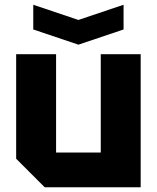

<svg xmlns="http://www.w3.org/2000/svg" viewBox="-20 -788 660 808"><path d="M572 -560V0H168L48 -120V-560H216V-146H404V-560ZM500 -768V-664L310 -600L120 -664V-768L310 -704Z"/></svg>

Font: Tektur
Style: Bold
Weight: 700
Designer: Adam Jagosz
Foundry: Adam Jagosz
Version: Version 1.005;gftools[0.9.30]